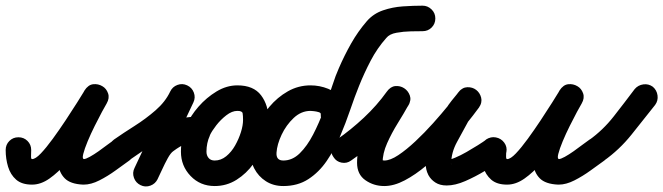

<svg xmlns="http://www.w3.org/2000/svg" viewBox="-65 -606 2339 677"><path d="M-45 -77Q-45 -96 -32 -109Q-19 -122 0 -122Q19 -122 32 -109Q45 -96 45 -77Q45 -68 44.5 -56.5Q44 -45 48 -45Q60 -45 79 -65Q98 -85 121 -116.5Q144 -148 166.5 -182Q189 -216 207 -244.5Q225 -273 234 -288Q246 -307 263.5 -309Q281 -311 296 -302Q310 -294 316 -277Q322 -260 311 -241Q306 -233 294.5 -211.5Q283 -190 269 -162Q255 -134 244 -107.5Q233 -81 228.5 -63Q224 -45 232 -45Q232 -45 231 -45Q230 -45 230 -45Q237 -45 251.5 -53Q266 -61 283 -73Q300 -85 315 -96.5Q330 -108 339 -114Q354 -125 372.5 -121.5Q391 -118 402 -103Q413 -88 409.5 -69.5Q406 -51 391 -40Q370 -25 342.5 -5Q315 15 285.5 30Q256 45 230 45Q230 45 229 45Q228 45 228 45Q183 43 163 22.5Q143 2 140.5 -29.5Q138 -61 148 -98Q158 -135 174 -172Q190 -209 206.5 -239.5Q223 -270 233 -287Q245 -306 262.5 -308Q280 -310 295 -301Q309 -292 315.5 -275.5Q322 -259 310 -240Q295 -215 273 -179Q251 -143 225 -104.5Q199 -66 169.5 -32Q140 2 109.5 23.5Q79 45 48 45Q12 45 -8 27.5Q-28 10 -36.5 -18Q-45 -46 -45 -77Q-45 -77 -45 -77Q-45 -77 -45 -77Z M326 -51Q315 -67 318.5 -85Q322 -103 337 -114Q370 -137 409.5 -162Q449 -187 483.5 -217Q518 -247 535 -283Q543 -300 560.5 -306.5Q578 -313 595 -305Q612 -297 618.5 -279.5Q625 -262 617 -245Q596 -200 557 -164Q518 -128 473.5 -98Q429 -68 389 -40Q373 -29 355 -32.5Q337 -36 326 -51ZM535 -283Q543 -300 560.5 -306.5Q578 -313 595 -305Q612 -297 618.5 -279.5Q625 -262 617 -245Q585 -178 553.5 -110.5Q522 -43 491 25Q491 25 491 25Q491 25 491 25Q483 42 465.5 48.5Q448 55 431 47Q414 39 407.5 21.5Q401 4 409 -13Q441 -81 472.5 -148.5Q504 -216 535 -283Q535 -283 535 -283Q535 -283 535 -283ZM429 46Q413 37 407 19.5Q401 2 410 -15Q421 -36 433 -61.5Q445 -87 460 -110Q475 -133 494 -147Q529 -172 560.5 -183.5Q592 -195 635 -195Q635 -195 635 -195Q635 -195 635 -195Q654 -195 667 -182Q680 -169 680 -150Q680 -131 667 -118Q654 -105 635 -105Q607 -105 588.5 -98Q570 -91 546 -73Q537 -67 526.5 -48Q516 -29 506.5 -8Q497 13 490 27Q481 43 463.5 49Q446 55 429 46ZM692 -40Q714 -40 732.5 -55Q751 -70 764 -93Q777 -116 784.5 -140Q792 -164 792 -183Q792 -198 790.5 -206.5Q789 -215 772 -215Q753 -215 733 -199.5Q713 -184 697.5 -164Q682 -144 675 -129Q675 -129 675 -128Q675 -128 675 -128Q663 -102 663 -71Q663 -58 670.5 -49Q678 -40 692 -40ZM593 -166Q593 -166 593 -166Q593 -165 593 -165Q607 -198 635 -230Q663 -262 698.5 -283.5Q734 -305 772 -305Q829 -305 855.5 -270Q882 -235 882 -183Q882 -145 868 -104.5Q854 -64 829 -29Q804 6 769 28Q734 50 692 50Q641 50 607 14.5Q573 -21 573 -71Q573 -122 593 -166Z M1108 -155Q1090 -157 1077.5 -171Q1065 -185 1066 -203Q1067 -208 1059 -210.5Q1051 -213 1042 -214Q1033 -215 1030 -215Q997 -215 970.5 -190Q944 -165 928 -131Q912 -97 910 -68Q908 -40 934 -40Q966 -40 992 -65.5Q1018 -91 1039 -131.5Q1060 -172 1076.5 -217Q1093 -262 1106 -302Q1119 -342 1130 -366Q1149 -410 1173 -452.5Q1197 -495 1229 -532Q1252 -558 1285.5 -569.5Q1319 -581 1355.5 -583.5Q1392 -586 1425 -586Q1425 -586 1425 -586Q1425 -586 1425 -586Q1443 -586 1456.5 -573Q1470 -560 1470 -541Q1470 -522 1457 -509Q1444 -496 1425 -496Q1410 -496 1384 -495.5Q1358 -495 1333 -490.5Q1308 -486 1297 -472Q1265 -436 1242 -392Q1219 -348 1201 -303Q1186 -266 1170 -219Q1154 -172 1134 -125Q1114 -78 1087 -38.5Q1060 1 1022.5 25.5Q985 50 934 50Q899 50 872.5 33Q846 16 831.5 -12Q817 -40 820 -74Q823 -114 839.5 -154.5Q856 -195 884.5 -229Q913 -263 950 -284Q987 -305 1030 -305Q1062 -305 1092 -293Q1122 -281 1140.5 -257.5Q1159 -234 1156 -197Q1155 -179 1141 -166.5Q1127 -154 1108 -155Z M1111 -52Q1100 -67 1103.5 -85.5Q1107 -104 1123 -114Q1172 -148 1218 -191Q1264 -234 1299 -283Q1312 -301 1329 -302.5Q1346 -304 1360 -295Q1374 -286 1380 -269.5Q1386 -253 1375 -235Q1359 -206 1337.5 -171.5Q1316 -137 1300 -101Q1284 -65 1284 -32Q1284 -32 1284 -32Q1283 -37 1280 -40Q1277 -43 1282 -41.5Q1287 -40 1290 -40Q1311 -40 1339.5 -59Q1368 -78 1400 -108Q1432 -138 1462 -171.5Q1492 -205 1515.5 -234Q1539 -263 1550 -279Q1563 -297 1581 -297Q1599 -297 1613 -287Q1626 -277 1631 -259.5Q1636 -242 1622 -225Q1613 -213 1602.5 -200.5Q1592 -188 1584 -175Q1584 -175 1584 -175Q1585 -176 1585 -176Q1567 -143 1546.5 -105.5Q1526 -68 1526 -30Q1526 -28 1526 -28Q1526 -29 1525 -30Q1525 -30 1525 -31Q1524 -32 1524 -32Q1526 -28 1527 -26Q1527 -27 1526 -29Q1525 -31 1523 -32Q1520 -36 1513 -39Q1506 -42 1510 -42Q1521 -42 1540 -50Q1559 -58 1580 -70Q1601 -82 1620 -94Q1639 -106 1650 -114Q1650 -114 1650 -114Q1650 -114 1650 -114Q1665 -125 1683.5 -121.5Q1702 -118 1713 -103Q1724 -88 1720.5 -69.5Q1717 -51 1702 -40Q1679 -24 1645 -3.5Q1611 17 1575.5 32.5Q1540 48 1510 48Q1486 48 1470 37.5Q1454 27 1446 12Q1446 12 1445 11Q1445 10 1445 10Q1436 -7 1436 -30Q1436 -81 1459 -127.5Q1482 -174 1505 -218Q1505 -218 1506 -219Q1506 -219 1506 -219Q1515 -236 1527.5 -251Q1540 -266 1552 -281Q1565 -298 1583 -298.5Q1601 -299 1614 -289Q1627 -279 1631.5 -262Q1636 -245 1624 -227Q1605 -201 1576.5 -165.5Q1548 -130 1512.5 -92.5Q1477 -55 1438.5 -22.5Q1400 10 1362 30Q1324 50 1290 50Q1253 50 1223.5 29.5Q1194 9 1194 -32Q1194 -75 1211 -118Q1228 -161 1252 -201.5Q1276 -242 1297 -279Q1307 -298 1325 -299Q1343 -300 1358 -291Q1372 -282 1378.5 -265Q1385 -248 1373 -231Q1333 -175 1281.5 -127Q1230 -79 1173 -40Q1158 -29 1139.5 -32.5Q1121 -36 1111 -52Z M1630 -77Q1630 -96 1643 -109Q1656 -122 1675 -122Q1694 -122 1707 -109Q1720 -96 1720 -77Q1720 -68 1719.5 -56.5Q1719 -45 1723 -45Q1735 -45 1754 -65Q1773 -85 1796 -116.5Q1819 -148 1841.5 -182Q1864 -216 1882 -244.5Q1900 -273 1909 -288Q1921 -307 1938.5 -309Q1956 -311 1971 -302Q1985 -294 1991 -277Q1997 -260 1986 -241Q1981 -233 1969.5 -211.5Q1958 -190 1944 -162Q1930 -134 1919 -107.5Q1908 -81 1903.5 -63Q1899 -45 1907 -45Q1907 -45 1906 -45Q1905 -45 1905 -45Q1912 -45 1926.5 -53Q1941 -61 1958 -73Q1975 -85 1990 -96.5Q2005 -108 2014 -114Q2029 -125 2047.5 -121.5Q2066 -118 2077 -103Q2088 -88 2084.5 -69.5Q2081 -51 2066 -40Q2045 -25 2017.5 -5Q1990 15 1960.5 30Q1931 45 1905 45Q1905 45 1904 45Q1903 45 1903 45Q1858 43 1838 22.5Q1818 2 1815.5 -29.5Q1813 -61 1823 -98Q1833 -135 1849 -172Q1865 -209 1881.5 -239.5Q1898 -270 1908 -287Q1920 -306 1937.5 -308Q1955 -310 1970 -301Q1984 -292 1990.5 -275.5Q1997 -259 1985 -240Q1970 -215 1948 -179Q1926 -143 1900 -104.5Q1874 -66 1844.5 -32Q1815 2 1784.5 23.5Q1754 45 1723 45Q1687 45 1667 27.5Q1647 10 1638.5 -18Q1630 -46 1630 -77Q1630 -77 1630 -77Q1630 -77 1630 -77Z M2064 -39Q2049 -28 2030.5 -31Q2012 -34 2001 -50Q1991 -65 1994 -83.5Q1997 -102 2012 -112Q2061 -147 2099 -195.5Q2137 -244 2173 -292Q2173 -292 2173 -292Q2173 -292 2173 -292Q2185 -306 2203.5 -308.5Q2222 -311 2237 -300Q2251 -288 2253.5 -269.5Q2256 -251 2245 -236Q2204 -184 2161.5 -131Q2119 -78 2064 -39Q2064 -39 2064 -39Q2064 -39 2064 -39Z"/></svg>

Font: FRB American Cursive Black
Style: Bold Italic
Weight: 900
Italic angle: -25°
Version: Version 2.0;Modular Font Editor K font №1